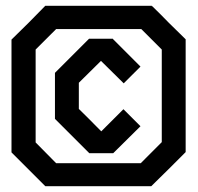

<svg xmlns="http://www.w3.org/2000/svg" viewBox="-20 -640 681 660"><path d="M618.2 -117.2 559.6 -58.6 500 0H135.7L78.1 -57.6L19.5 -116.2V-503.9L78.1 -561.5L135.7 -620.1H502V-618.2Q502.9 -618.2 502.9 -619.1Q532.2 -590.8 560.5 -561.5L618.2 -504.9ZM102.5 -469.7V-150.4Q126 -127 172.9 -79.1H463.9L536.1 -151.4V-469.7L465.8 -540H172.9ZM462.9 -206.1Q431.6 -174.8 369.1 -113.3H287.1L168.9 -231.4V-389.6L286.1 -506.8H368.2V-505.9L462.9 -411.1L405.3 -353.5Q378.9 -378.9 327.1 -430.7Q301.8 -405.3 251 -355.5V-265.6Q277.3 -240.2 328.1 -188.5L404.3 -264.6Z"/></svg>

Font: mr_KirucoupageG
Style: Regular
Weight: 400
Designer: Jan Henkel
Version: Version 1.00 May 25, 2020, initial release